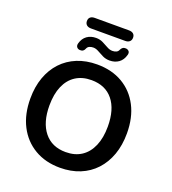

<svg xmlns="http://www.w3.org/2000/svg" viewBox="-174 -1127 1134 1267"><g transform="rotate(20 392.5 -494.0)"><path d="M393 10Q291 10 214.5 -35Q138 -80 96 -161.5Q54 -243 54 -353Q54 -436 78 -502.5Q102 -569 146.5 -616.5Q191 -664 253.5 -689.5Q316 -715 393 -715Q496 -715 572 -670.5Q648 -626 690 -545Q732 -464 732 -354Q732 -271 708 -204Q684 -137 639.5 -89Q595 -41 532.5 -15.5Q470 10 393 10ZM393 -100Q458 -100 503.5 -130Q549 -160 573.5 -217Q598 -274 598 -353Q598 -473 544.5 -539Q491 -605 393 -605Q329 -605 283 -575.5Q237 -546 212.5 -489.5Q188 -433 188 -353Q188 -234 242 -167Q296 -100 393 -100ZM272 -924Q252 -924 241 -934Q230 -944 230 -961Q230 -979 241 -988.5Q252 -998 272 -998H512Q532 -998 543 -988.5Q554 -979 554 -961Q554 -944 543 -934Q532 -924 512 -924ZM251 -765Q237 -766 229.5 -776Q222 -786 226 -802Q236 -839 262.5 -858Q289 -877 326 -877Q353 -877 375 -866Q397 -855 416.5 -844Q436 -833 455 -833Q470 -833 482 -838.5Q494 -844 499 -857Q504 -868 512.5 -874Q521 -880 534 -879Q548 -878 556 -868.5Q564 -859 559 -842Q549 -805 522.5 -786Q496 -767 459 -767Q432 -767 409.5 -778Q387 -789 368 -800Q349 -811 330 -811Q315 -811 303 -805.5Q291 -800 286 -787Q282 -776 273.5 -770Q265 -764 251 -765Z"/></g></svg>

Font: Nunito ExtraLight
Style: Bold
Weight: 700
Version: Version 3.602